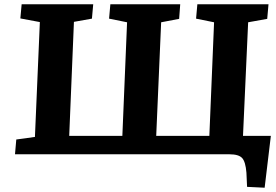

<svg xmlns="http://www.w3.org/2000/svg" viewBox="-20 -720 1290 896"><path d="M303 -86H551L573 -616L489 -633L495 -700H821L816 -632L732 -616L709 -86H957L979 -616L895 -633L901 -700H1233L1227 -632L1138 -616L1114 -86H1244L1215 156L1133 152L1130 86Q1126 35 1110 17.5Q1094 0 1051 0H50L56 -69L143 -81L166 -617L75 -634L81 -700H415L409 -633L325 -618Z"/></svg>

Font: Literata 7pt
Style: Bold Italic
Weight: 700
Italic angle: -2°
Designer: Latin by Veronika Burian and Jose Scaglione. Greek by Irene Vlachou. Cyrillic by Vera Evstafieva
Foundry: TypeTogether
Version: Version 3.002